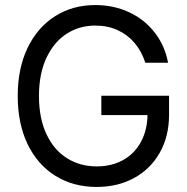

<svg xmlns="http://www.w3.org/2000/svg" viewBox="-20 -737 749 767"><path d="M360.4 -634.8Q296.9 -634.8 246.1 -602.1Q195.3 -569.3 165.5 -505.9Q135.7 -442.4 135.7 -353.5Q135.7 -264.6 165.5 -201.2Q195.3 -137.7 247.6 -105Q299.8 -72.3 366.2 -72.3Q426.8 -72.3 472.7 -98.1Q518.6 -124 543.9 -171.9Q569.3 -219.7 569.3 -282.2L595.7 -277.3H384.8V-354.5H655.3V-278.3Q655.3 -192.4 618.2 -127Q581.1 -61.5 515.6 -25.9Q450.2 9.8 366.2 9.8Q272.5 9.8 201.2 -34.7Q129.9 -79.1 90.3 -161.1Q50.8 -243.2 50.8 -353.5Q50.8 -463.9 90.3 -545.9Q129.9 -627.9 200.2 -672.4Q270.5 -716.8 360.4 -716.8Q434.6 -716.8 496.1 -688Q557.6 -659.2 598.1 -606.9Q638.7 -554.7 651.4 -486.3H560.5Q545.9 -532.2 517.6 -565.4Q489.3 -598.6 449.7 -616.7Q410.2 -634.8 360.4 -634.8Z"/></svg>

Font: Pretendard Std Variable
Style: Regular
Weight: 400
Designer: Base glyphs from Inter by Rasmus Andersson; Hangeul glyphs from Noto Sans CJK(Source Han Sans) by Jang Soo-young and Kan
Foundry: Kil Hyung-jin
Version: Version 1.309;Glyphs 3.2 (3225)